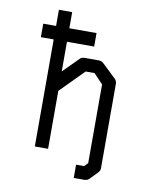

<svg xmlns="http://www.w3.org/2000/svg" viewBox="-82 -731 704 855"><g transform="rotate(10 270.0 -303.0)"><path d="M175 -398 247 -470Q253 -475 268 -475H329Q340.5 -475 350 -467L413 -407Q422 -398 422 -385V-4Q422 8 413 17L380 51Q371 60 358 60H310V0H346L362 -16V-372L320 -416H280L175 -310V-48H115V-532H57V-593H115V-666H175V-593H298V-532H175Z"/></g></svg>

Font: IBM 3270
Style: Regular
Weight: 400
Monospace: yes
Version: Version 2.3.1